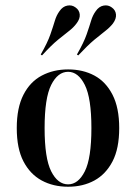

<svg xmlns="http://www.w3.org/2000/svg" viewBox="-20 -687 509 718"><path d="M234.7 11.3Q179 11.3 135.9 -12.1Q92.7 -35.5 67.7 -83.5Q42.7 -131.5 42.7 -208.1Q42.7 -283.9 67.7 -332.7Q92.7 -381.5 136.3 -404.4Q179.8 -427.4 234.7 -427.4Q290.3 -427.4 333.1 -404.4Q375.8 -381.5 400.8 -332.7Q425.8 -283.9 425.8 -208.1Q425.8 -131.5 400.8 -83.5Q375.8 -35.5 333.1 -12.1Q290.3 11.3 234.7 11.3ZM234.7 2.4Q272.6 2.4 297.2 -46.4Q321.8 -95.2 321.8 -208.1Q321.8 -320.2 297.2 -369.4Q272.6 -418.5 234.7 -418.5Q196 -418.5 171.4 -369.4Q146.8 -320.2 146.8 -208.1Q146.8 -95.2 171.4 -46.4Q196 2.4 234.7 2.4ZM272.6 -479.8 267.7 -483.1Q293.5 -528.2 304 -558.5Q314.5 -588.7 320.6 -609.3Q326.6 -629.8 337.9 -645.2Q350 -662.9 367.3 -666.1Q384.7 -669.4 398.4 -658.9Q412.1 -649.2 413.7 -633.1Q415.3 -616.9 402.4 -599.2Q390.3 -583.9 373.4 -571Q356.5 -558.1 332.3 -537.9Q308.1 -517.7 272.6 -479.8ZM137.1 -479.8 132.3 -483.1Q158.1 -528.2 168.5 -558.5Q179 -588.7 185.1 -609.3Q191.1 -629.8 202.4 -645.2Q214.5 -662.9 231.9 -666.1Q249.2 -669.4 262.9 -658.9Q276.6 -649.2 278.2 -633.1Q279.8 -616.9 266.1 -599.2Q254.8 -583.9 237.9 -571Q221 -558.1 196.4 -537.9Q171.8 -517.7 137.1 -479.8Z"/></svg>

Font: Playfair 144pt SemiCondensed SemiBold
Style: Regular
Weight: 600
Width: 4
Designer: Claus Eggers Sørensen
Foundry: Claus Eggers Sørensen
Version: Version 2.203